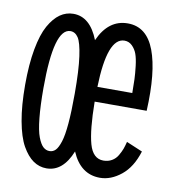

<svg xmlns="http://www.w3.org/2000/svg" viewBox="-65 -570 580 640"><g transform="rotate(10 225.0 -250.5)"><path d="M133.5 11Q109 11 88.5 -3.2Q68 -17.5 51.2 -47.2Q34.5 -77 25 -129Q15.5 -181 15.5 -251Q15.5 -320.5 25 -372.2Q34.5 -424 51.2 -453.8Q68 -483.5 88.5 -497.8Q109 -512 133.5 -512Q190 -512 219 -438Q252 -512 317.5 -512Q381.5 -512 408.8 -439.8Q436 -367.5 429.5 -236H253.5Q254.5 -140 267.5 -93.8Q280.5 -47.5 316 -47.5Q332 -47.5 344.5 -54.8Q357 -62 364.5 -75Q372 -88 375.8 -98.2Q379.5 -108.5 383 -122.5L437.5 -99.5Q420.5 -44.5 386 -16.8Q351.5 11 314.5 11Q248.5 11 218 -61Q189 11 133.5 11ZM183.5 -251Q183.5 -330 177 -376Q170.5 -422 160 -437.8Q149.5 -453.5 133.5 -453.5Q77.5 -453.5 77.5 -251Q77.5 -191 81.8 -149.5Q86 -108 94.2 -86.5Q102.5 -65 112 -56.2Q121.5 -47.5 133.5 -47.5Q145.5 -47.5 154 -56.2Q162.5 -65 169.5 -86.8Q176.5 -108.5 180 -149.5Q183.5 -190.5 183.5 -251ZM316.5 -453.5Q258.5 -453.5 254 -286H372Q372 -314 371.2 -332.8Q370.5 -351.5 367.5 -376.8Q364.5 -402 359 -417Q353.5 -432 342.5 -442.8Q331.5 -453.5 316.5 -453.5Z"/></g></svg>

Font: League Mono Condensed Light
Style: Regular
Weight: 300
Width: 1
Designer: Tyler Finck
Foundry: The League of Moveable Type / Tyler Finck
Version: Version 2.210